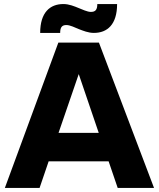

<svg xmlns="http://www.w3.org/2000/svg" viewBox="-20 -931 787 951"><path d="M563 0H743L470 -720H269L4 0H176L221 -132H518ZM179 -768H278C278 -797 288 -807 309 -807C327 -807 353 -794 370 -787C391 -779 417 -768 445 -768C511 -768 560 -809 560 -911H462C462 -882 452 -872 430 -872C412 -872 386 -885 370 -891C348 -900 322 -911 294 -911C228 -911 179 -870 179 -768ZM270 -273 370 -564 469 -273Z"/></svg>

Font: Aspekta 750
Style: Regular
Weight: 750
Designer: Ivo Dolenc
Version: Version 2.000